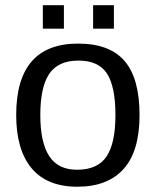

<svg xmlns="http://www.w3.org/2000/svg" viewBox="-20 -705 596 735"><path d="M514.2 -264.6Q514.2 -126 453.1 -58.1Q392.1 9.8 275.9 9.8Q160.2 9.8 101.1 -60.8Q42 -131.3 42 -264.6Q42 -538.1 278.8 -538.1Q399.9 -538.1 457 -471.4Q514.2 -404.8 514.2 -264.6ZM421.9 -264.6Q421.9 -374 389.4 -423.6Q356.9 -473.1 280.3 -473.1Q203.1 -473.1 168.7 -422.6Q134.3 -372.1 134.3 -264.6Q134.3 -160.2 168.2 -107.7Q202.1 -55.2 274.9 -55.2Q354 -55.2 387.9 -106Q421.9 -156.7 421.9 -264.6ZM416 -685.1V-595.2H336.4V-685.1ZM224.6 -685.1V-595.2H144V-685.1Z"/></svg>

Font: Arimo Nerd Font
Style: Regular
Weight: 400
Designer: Steve Matteson
Foundry: Monotype Imaging Inc.
Version: Version 1.33;Nerd Fonts 3.2.1